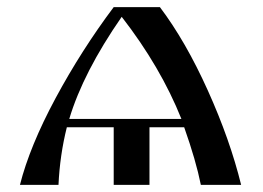

<svg xmlns="http://www.w3.org/2000/svg" viewBox="-20 -520 740 540"><path d="M36.1 0Q63.5 -108.4 136.2 -243.7Q209 -378.9 299.8 -500H429.7Q502 -404.3 564.5 -265.6Q627 -127 658.2 0H544.9Q531.2 -68.4 498 -162.1H400.4V0H299.8V-162.1H168Q148.4 -84 144.5 0ZM174.8 -185.5H490.2Q431.6 -332 322.3 -472.7Q213.9 -316.4 174.8 -185.5Z"/></svg>

Font: TriodPostnaja
Style: Medium
Weight: 500
Version: 20110805